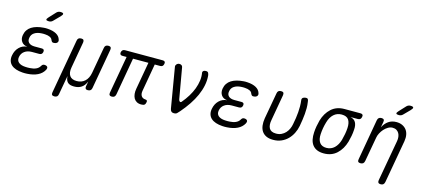

<svg xmlns="http://www.w3.org/2000/svg" viewBox="-68 -1414 4936 2228"><g transform="rotate(15 2400.0 -300.0)"><path d="M505 -469Q509 -458 507 -448.5Q505 -439 498 -432Q491 -425 480 -421.5Q469 -418 455 -418Q450 -418 446 -419Q442 -420 438.5 -423Q435 -426 431.5 -431Q428 -436 425 -443Q419 -463 396 -474.5Q373 -486 337 -488Q325 -489 313.5 -489Q302 -489 290 -488Q241 -485 208.5 -463.5Q176 -442 170 -403Q162 -365 185 -342.5Q208 -320 256 -320H342Q359 -320 366 -311.5Q373 -303 370 -285Q367 -268 357 -259.5Q347 -251 329 -251H242Q189 -251 154 -225.5Q119 -200 111 -155Q104 -113 131 -90Q158 -67 211 -64Q224 -63 238.5 -63Q253 -63 267 -64Q309 -66 339 -79.5Q369 -93 384 -118Q388 -125 392 -130Q396 -135 400 -138Q404 -141 409 -142.5Q414 -144 420 -144Q434 -144 443.5 -140Q453 -136 457.5 -129.5Q462 -123 461 -113.5Q460 -104 454 -92Q429 -46 377.5 -21Q326 4 254 8Q241 9 226.5 9Q212 9 198 8Q153 5 118.5 -6.5Q84 -18 61.5 -38.5Q39 -59 30.5 -88.5Q22 -118 29 -154Q40 -214 78.5 -252.5Q117 -291 174 -296Q127 -300 104 -333Q81 -366 89 -413Q95 -448 112.5 -474Q130 -500 158 -517.5Q186 -535 222.5 -545Q259 -555 303 -558Q314 -559 326 -559Q338 -559 349 -558Q413 -554 453.5 -531.5Q494 -509 505 -469ZM388 -667Q377 -655 365 -650Q353 -645 339 -645Q310 -645 306.5 -655.5Q303 -666 325 -689L392 -761Q402 -773 414.5 -779Q427 -785 442 -785Q473 -785 477 -773.5Q481 -762 458 -738Z M625 180Q605 180 597 170.5Q589 161 593 140L708 -510Q711 -531 722.5 -540.5Q734 -550 754.5 -550Q775 -550 782.5 -540.5Q790 -531 787 -510L732 -197Q720 -131 745 -95Q770 -59 829.5 -59Q889 -59 928 -95Q967 -131 979 -197L1035 -510Q1038 -531 1049.5 -540.5Q1061 -550 1081 -550Q1101 -550 1109 -540.5Q1117 -531 1114 -510L1029 -29Q1026 -9 1014 0.5Q1002 10 982.5 10Q963 10 955.5 0.5Q948 -9 951 -29L960 -78Q962 -88 961 -88Q961 -88 961 -88Q960 -88 957 -79Q939 -37 904.5 -13.5Q870 10 816.5 10Q763 10 739.5 -13.5Q716 -37 714 -79L713 -88L711 -78L672 140Q669 161 657.5 170.5Q646 180 625 180Z M1623 10Q1591 10 1568.5 -3Q1546 -16 1534 -38Q1522 -60 1519 -89.5Q1516 -119 1522 -152L1580 -479H1395L1316 -29Q1312 -9 1301 0.5Q1290 10 1270 10Q1251 10 1243 0.5Q1235 -9 1238 -29L1318 -479H1268Q1250 -479 1242.5 -488Q1235 -497 1238 -515Q1242 -532 1252 -541Q1262 -550 1280 -550H1733Q1751 -550 1758.5 -541Q1766 -532 1762 -515Q1759 -497 1749 -488Q1739 -479 1721 -479H1656L1598 -148Q1591 -108 1606.5 -84.5Q1622 -61 1656 -59Q1670 -58 1675 -52Q1680 -46 1678 -33Q1674 -8 1662 1Q1650 10 1623 10Z M1970 -33 1889 -514Q1887 -523 1890 -531Q1893 -539 1899 -545.5Q1905 -552 1913.5 -556Q1922 -560 1932 -560Q1948 -560 1958.5 -552Q1969 -544 1971 -529L2035 -162Q2039 -143 2049.5 -137Q2060 -131 2071 -144Q2109 -189 2139 -238Q2169 -287 2187.5 -336.5Q2206 -386 2212.5 -435Q2219 -484 2211 -529Q2210 -537 2213 -543Q2216 -549 2221.5 -553Q2227 -557 2235 -558.5Q2243 -560 2251 -560Q2272 -560 2279 -546Q2286 -532 2288 -514Q2293 -455 2280.5 -394.5Q2268 -334 2241 -273.5Q2214 -213 2173.5 -152.5Q2133 -92 2082 -33Q2066 -15 2053.5 -2.5Q2041 10 2018 10Q1996 10 1984.5 -1Q1973 -12 1970 -33Z M2905 -469Q2909 -458 2907 -448.5Q2905 -439 2898 -432Q2891 -425 2880 -421.5Q2869 -418 2855 -418Q2850 -418 2846 -419Q2842 -420 2838.5 -423Q2835 -426 2831.5 -431Q2828 -436 2825 -443Q2819 -463 2796 -474.5Q2773 -486 2737 -488Q2725 -489 2713.5 -489Q2702 -489 2690 -488Q2641 -485 2608.5 -463.5Q2576 -442 2570 -403Q2562 -365 2585 -342.5Q2608 -320 2656 -320H2742Q2759 -320 2766 -311.5Q2773 -303 2770 -285Q2767 -268 2757 -259.5Q2747 -251 2729 -251H2642Q2589 -251 2554 -225.5Q2519 -200 2511 -155Q2504 -113 2531 -90Q2558 -67 2611 -64Q2624 -63 2638.5 -63Q2653 -63 2667 -64Q2709 -66 2739 -79.5Q2769 -93 2784 -118Q2788 -125 2792 -130Q2796 -135 2800 -138Q2804 -141 2809 -142.5Q2814 -144 2820 -144Q2834 -144 2843.5 -140Q2853 -136 2857.5 -129.5Q2862 -123 2861 -113.5Q2860 -104 2854 -92Q2829 -46 2777.5 -21Q2726 4 2654 8Q2641 9 2626.5 9Q2612 9 2598 8Q2553 5 2518.5 -6.5Q2484 -18 2461.5 -38.5Q2439 -59 2430.5 -88.5Q2422 -118 2429 -154Q2440 -214 2478.5 -252.5Q2517 -291 2574 -296Q2527 -300 2504 -333Q2481 -366 2489 -413Q2495 -448 2512.5 -474Q2530 -500 2558 -517.5Q2586 -535 2622.5 -545Q2659 -555 2703 -558Q2714 -559 2726 -559Q2738 -559 2749 -558Q2813 -554 2853.5 -531.5Q2894 -509 2905 -469Z M3107 -520Q3110 -541 3121.5 -550.5Q3133 -560 3153 -560Q3174 -560 3181.5 -550.5Q3189 -541 3186 -520L3131 -207Q3125 -176 3127 -151Q3129 -126 3139 -107.5Q3149 -89 3169.5 -79Q3190 -69 3222 -69Q3258 -69 3286 -82.5Q3314 -96 3334.5 -118Q3355 -140 3368 -168.5Q3381 -197 3386 -227Q3394 -268 3399.5 -304Q3405 -340 3407.5 -375Q3410 -410 3410 -445.5Q3410 -481 3405 -520Q3405 -523 3404.5 -526Q3404 -529 3405 -531Q3408 -547 3423.5 -553.5Q3439 -560 3452 -560Q3463 -560 3468.5 -557Q3474 -554 3477 -548.5Q3480 -543 3481.5 -536Q3483 -529 3484 -520Q3490 -482 3490 -446.5Q3490 -411 3487 -375.5Q3484 -340 3478.5 -303.5Q3473 -267 3466 -227Q3457 -179 3435.5 -136Q3414 -93 3381.5 -60.5Q3349 -28 3305.5 -9Q3262 10 3208 10Q3158 10 3124.5 -6Q3091 -22 3072 -50.5Q3053 -79 3048 -119.5Q3043 -160 3051 -207Z M4096 -478H4007Q4053 -469 4072 -434.5Q4091 -400 4086 -345Q4084 -308 4077 -271Q4070 -234 4060 -197Q4033 -104 3971.5 -47Q3910 10 3816 10Q3769 10 3735 -4.5Q3701 -19 3680 -46.5Q3659 -74 3651 -112.5Q3643 -151 3646 -197Q3648 -234 3654.5 -271Q3661 -308 3671 -345Q3698 -438 3760 -494Q3822 -550 3916 -550H4109Q4127 -550 4134.5 -541Q4142 -532 4138 -514Q4135 -496 4124.5 -487Q4114 -478 4096 -478ZM3829 -60Q3857 -60 3881 -69.5Q3905 -79 3924 -97Q3943 -115 3957.5 -140.5Q3972 -166 3981 -197Q3991 -234 3998 -271Q4005 -308 4007 -345Q4011 -409 3987 -444.5Q3963 -480 3903 -480Q3847 -480 3808 -444.5Q3769 -409 3751 -345Q3740 -308 3733.5 -271Q3727 -234 3725 -197Q3721 -133 3747 -96.5Q3773 -60 3829 -60Z M4593 -667Q4582 -655 4570 -650Q4558 -645 4544 -645Q4515 -645 4511.5 -655.5Q4508 -666 4530 -689L4597 -761Q4607 -773 4619.5 -779Q4632 -785 4647 -785Q4678 -785 4682 -773.5Q4686 -762 4663 -738ZM4358 -326 4305 -30Q4301 -9 4289.5 0.5Q4278 10 4258 10Q4238 10 4230 0.5Q4222 -9 4226 -30L4312 -520Q4316 -541 4327.5 -550.5Q4339 -560 4359 -560Q4379 -560 4387 -550.5Q4395 -541 4391 -520L4379 -454Q4404 -504 4444 -532Q4484 -560 4539 -560Q4579 -560 4609.5 -546Q4640 -532 4659.5 -507Q4679 -482 4685.5 -447Q4692 -412 4685 -369L4594 145Q4590 165 4579 175Q4568 185 4548 185Q4527 185 4519 175Q4511 165 4514 145L4602 -347Q4607 -374 4604 -399Q4601 -424 4590 -443Q4579 -462 4560 -473.5Q4541 -485 4513 -485Q4486 -485 4459.5 -469.5Q4433 -454 4412 -430.5Q4391 -407 4376.5 -379Q4362 -351 4358 -326Z"/></g></svg>

Font: Maple Mono Light
Style: Italic
Weight: 300
Italic angle: -10°
Monospace: yes
Designer: subframe7536
Version: Version 7.000